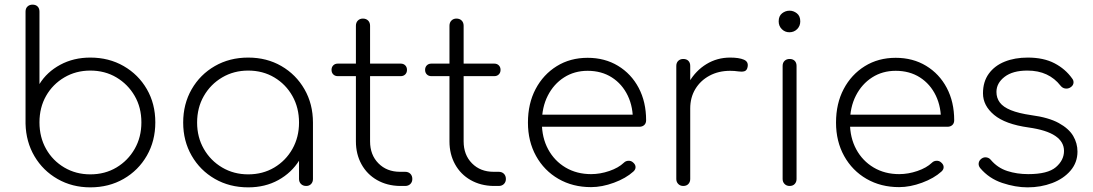

<svg xmlns="http://www.w3.org/2000/svg" viewBox="-20 -801 4706 827"><path d="M369 6Q291 6 228 -30Q165 -66 128.5 -128Q92 -190 90 -268V-751Q90 -765 98.5 -773Q107 -781 120 -781Q134 -781 142 -773Q150 -765 150 -751V-439Q182 -491 239.5 -522Q297 -553 369 -553Q449 -553 512.5 -516.5Q576 -480 612.5 -417Q649 -354 649 -274Q649 -194 612.5 -130.5Q576 -67 512.5 -30.5Q449 6 369 6ZM369 -50Q432 -50 481.5 -79.5Q531 -109 560 -159.5Q589 -210 589 -274Q589 -338 560 -388Q531 -438 481.5 -467.5Q432 -497 369 -497Q307 -497 257 -467.5Q207 -438 178.5 -388Q150 -338 150 -274Q150 -210 178.5 -159.5Q207 -109 257 -79.5Q307 -50 369 -50Z M1049 6Q969 6 905.5 -30.5Q842 -67 805.5 -130.5Q769 -194 769 -273Q769 -353 805.5 -416.5Q842 -480 905.5 -516.5Q969 -553 1049 -553Q1129 -553 1192 -516.5Q1255 -480 1291.5 -416.5Q1328 -353 1328 -273L1303 -233Q1303 -165 1269.5 -111Q1236 -57 1179 -25.5Q1122 6 1049 6ZM1049 -50Q1112 -50 1161.5 -79.5Q1211 -109 1239.5 -159.5Q1268 -210 1268 -273Q1268 -337 1239.5 -387.5Q1211 -438 1161.5 -467.5Q1112 -497 1049 -497Q987 -497 937 -467.5Q887 -438 858 -387.5Q829 -337 829 -273Q829 -210 858 -159.5Q887 -109 937 -79.5Q987 -50 1049 -50ZM1299 0Q1285 0 1276.5 -8.5Q1268 -17 1268 -30V-213L1287 -273H1328V-30Q1328 -17 1320 -8.5Q1312 0 1299 0Z M1702 0Q1647 -1 1604 -25.5Q1561 -50 1537 -93.5Q1513 -137 1513 -192V-690Q1513 -704 1521.5 -712.5Q1530 -721 1543 -721Q1557 -721 1565.5 -712.5Q1574 -704 1574 -690V-192Q1574 -134 1610 -97.5Q1646 -61 1703 -61H1725Q1739 -61 1747.5 -52.5Q1756 -44 1756 -30Q1756 -17 1747.5 -8.5Q1739 0 1725 0ZM1435 -473Q1423 -473 1415.5 -480.5Q1408 -488 1408 -500Q1408 -512 1415.5 -519.5Q1423 -527 1435 -527H1706Q1718 -527 1725.5 -519.5Q1733 -512 1733 -500Q1733 -488 1725.5 -480.5Q1718 -473 1706 -473Z M2105 0Q2050 -1 2007 -25.5Q1964 -50 1940 -93.5Q1916 -137 1916 -192V-690Q1916 -704 1924.5 -712.5Q1933 -721 1946 -721Q1960 -721 1968.5 -712.5Q1977 -704 1977 -690V-192Q1977 -134 2013 -97.5Q2049 -61 2106 -61H2128Q2142 -61 2150.5 -52.5Q2159 -44 2159 -30Q2159 -17 2150.5 -8.5Q2142 0 2128 0ZM1838 -473Q1826 -473 1818.5 -480.5Q1811 -488 1811 -500Q1811 -512 1818.5 -519.5Q1826 -527 1838 -527H2109Q2121 -527 2128.5 -519.5Q2136 -512 2136 -500Q2136 -488 2128.5 -480.5Q2121 -473 2109 -473Z M2526 5Q2447 5 2385.5 -30.5Q2324 -66 2289 -129Q2254 -192 2254 -273Q2254 -355 2287 -417.5Q2320 -480 2378 -516Q2436 -552 2511 -552Q2585 -552 2642 -517.5Q2699 -483 2731 -422.5Q2763 -362 2763 -283Q2763 -270 2755 -262.5Q2747 -255 2734 -255H2294V-307H2750L2706 -274Q2708 -339 2684 -389Q2660 -439 2615.5 -467.5Q2571 -496 2511 -496Q2454 -496 2409.5 -467.5Q2365 -439 2339.5 -389Q2314 -339 2314 -273Q2314 -208 2341 -158Q2368 -108 2416 -79.5Q2464 -51 2526 -51Q2565 -51 2604.5 -64.5Q2644 -78 2667 -100Q2675 -108 2686.5 -108.5Q2698 -109 2706 -102Q2717 -93 2717.5 -82Q2718 -71 2708 -62Q2676 -33 2624.5 -14Q2573 5 2526 5Z M2913 -334Q2919 -398 2948 -447.5Q2977 -497 3023 -525Q3069 -553 3125 -553Q3163 -553 3184 -544Q3205 -535 3200 -512Q3197 -497 3186 -494Q3175 -491 3159.5 -493.5Q3144 -496 3125 -496Q3075 -496 3036 -475Q2997 -454 2975 -417.5Q2953 -381 2953 -334ZM2923 0Q2910 0 2901.5 -8.5Q2893 -17 2893 -30V-517Q2893 -531 2901.5 -539Q2910 -547 2923 -547Q2937 -547 2945 -539Q2953 -531 2953 -517V-30Q2953 -17 2945 -8.5Q2937 0 2923 0Z M3381 0Q3368 0 3359.5 -8.5Q3351 -17 3351 -30V-517Q3351 -531 3359.5 -539Q3368 -547 3381 -547Q3395 -547 3403 -539Q3411 -531 3411 -517V-30Q3411 -17 3403 -8.5Q3395 0 3381 0ZM3380 -662Q3361 -662 3347.5 -675.5Q3334 -689 3334 -709Q3334 -732 3348.5 -743.5Q3363 -755 3381 -755Q3398 -755 3412.5 -743.5Q3427 -732 3427 -709Q3427 -689 3413.5 -675.5Q3400 -662 3380 -662Z M3853 5Q3774 5 3712.5 -30.5Q3651 -66 3616 -129Q3581 -192 3581 -273Q3581 -355 3614 -417.5Q3647 -480 3705 -516Q3763 -552 3838 -552Q3912 -552 3969 -517.5Q4026 -483 4058 -422.5Q4090 -362 4090 -283Q4090 -270 4082 -262.5Q4074 -255 4061 -255H3621V-307H4077L4033 -274Q4035 -339 4011 -389Q3987 -439 3942.5 -467.5Q3898 -496 3838 -496Q3781 -496 3736.5 -467.5Q3692 -439 3666.5 -389Q3641 -339 3641 -273Q3641 -208 3668 -158Q3695 -108 3743 -79.5Q3791 -51 3853 -51Q3892 -51 3931.5 -64.5Q3971 -78 3994 -100Q4002 -108 4013.5 -108.5Q4025 -109 4033 -102Q4044 -93 4044.5 -82Q4045 -71 4035 -62Q4003 -33 3951.5 -14Q3900 5 3853 5Z M4406 6Q4354 6 4297 -13Q4240 -32 4202 -77Q4194 -87 4195.5 -98.5Q4197 -110 4208 -118Q4218 -125 4229.5 -123Q4241 -121 4248 -112Q4277 -78 4318.5 -64.5Q4360 -51 4409 -51Q4493 -51 4528 -81Q4563 -111 4563 -151Q4563 -190 4525.5 -215.5Q4488 -241 4410 -252Q4310 -266 4262 -306Q4214 -346 4214 -399Q4214 -449 4239 -483.5Q4264 -518 4307.5 -535.5Q4351 -553 4407 -553Q4475 -553 4522 -528.5Q4569 -504 4598 -463Q4606 -453 4603.5 -441.5Q4601 -430 4588 -423Q4578 -418 4567 -420Q4556 -422 4548 -432Q4523 -464 4487.5 -480.5Q4452 -497 4405 -497Q4342 -497 4307 -470Q4272 -443 4272 -405Q4272 -379 4286.5 -359.5Q4301 -340 4334 -326.5Q4367 -313 4422 -305Q4497 -295 4540.5 -271Q4584 -247 4602.5 -215.5Q4621 -184 4621 -148Q4621 -101 4591 -66Q4561 -31 4512 -12.5Q4463 6 4406 6Z"/></svg>

Font: ComfortaaLight
Style: Regular
Weight: 300
Designer: Johan Aakerlund
Foundry: Johan Aakerlund
Version: Version 3.104; ttfautohint (v1.8.1.43-b0c9)